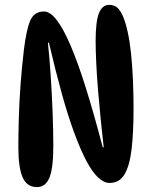

<svg xmlns="http://www.w3.org/2000/svg" viewBox="-20 -758 621 785"><path d="M160 -711Q185 -711 212 -676Q239 -641 269 -571Q299 -501 331.5 -397Q364 -293 400 -156H404Q398 -208 392 -267.5Q386 -327 381 -387Q376 -447 373.5 -500Q371 -553 371 -590Q371 -670 384.5 -704Q398 -738 426 -738Q448 -738 460.5 -726Q473 -714 483 -691Q506 -635 516 -537Q526 -439 526 -313Q526 -216 518 -148Q510 -80 489 -45Q468 -10 428 -10Q405 -10 381 -32.5Q357 -55 333 -100.5Q309 -146 283.5 -215Q258 -284 232.5 -376Q207 -468 180 -583H176Q182 -527 187 -452.5Q192 -378 195 -301.5Q198 -225 198 -161Q198 -70 182 -31.5Q166 7 131 7Q90 7 72.5 -33Q55 -73 55 -156Q55 -209 57 -277.5Q59 -346 64.5 -418.5Q70 -491 78 -557Q88 -638 104 -674.5Q120 -711 160 -711Z"/></svg>

Font: DynaPuff Condensed
Style: Regular
Weight: 400
Width: 3
Designer: Toshi Omagari, Jennifer Daniel
Foundry: Google Fonts
Version: Version 2.000